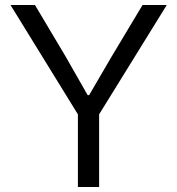

<svg xmlns="http://www.w3.org/2000/svg" viewBox="-20 -749 710 769"><path d="M292 0V-291L22 -729H120L242 -524L331 -368H337L428 -524L551 -729H648L377 -291V0Z"/></svg>

Font: Mona Sans ExtraLight
Style: Regular
Weight: 400
Version: Version 2.000